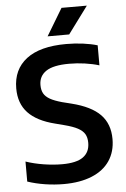

<svg xmlns="http://www.w3.org/2000/svg" viewBox="-62 -992 685 1046"><g transform="rotate(-5 280.0 -469.0)"><path d="M46.5 -21.5V-131Q92 -115.5 144.8 -107.2Q197.5 -99 244.5 -99Q323 -99 359.5 -125.5Q396 -152 396 -203Q396 -232 384.8 -251Q373.5 -270 347.5 -284Q321.5 -298 275 -310L225 -323Q127 -347.5 79 -398.5Q31 -449.5 31 -532Q31 -635.5 105.2 -692.5Q179.5 -749.5 323 -749.5Q370 -749.5 414.2 -743.8Q458.5 -738 493.5 -727.5V-618Q457.5 -629 415 -635Q372.5 -641 329.5 -641Q243 -641 203.5 -614.5Q164 -588 164 -539Q164 -511.5 174.2 -493Q184.5 -474.5 208.2 -461Q232 -447.5 273.5 -436L323.5 -423.5Q430 -397 479.8 -346Q529.5 -295 529.5 -212Q529.5 -143 495.8 -93Q462 -43 397.8 -16.8Q333.5 9.5 244.5 9.5Q193.5 9.5 142.2 1.5Q91 -6.5 46.5 -21.5ZM226 -800 315 -948H453.5L344 -800Z"/></g></svg>

Font: Encode Sans SemiBold
Style: Regular
Weight: 600
Designer: Multiple Designers
Foundry: Impallari Type
Version: Version 2.000